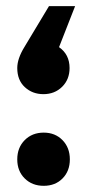

<svg xmlns="http://www.w3.org/2000/svg" viewBox="-20 -557 283 624"><path d="M121.1 -251Q85.4 -251 60.8 -273.7Q36.1 -296.4 36.1 -335.9Q36.1 -366.2 59.1 -403.8L139.2 -537.1H224.1L171.9 -403.8Q206.1 -379.9 206.1 -335.9Q206.1 -298.8 181.9 -274.9Q157.7 -251 121.1 -251ZM122.1 -126Q159.2 -126 183.1 -101.6Q207 -77.1 207 -39.1Q207 -1 183.3 22.9Q159.7 46.9 122.1 46.9Q84.5 46.9 60.3 22.9Q36.1 -1 36.1 -39.1Q36.1 -77.1 60.3 -101.6Q84.5 -126 122.1 -126Z"/></svg>

Font: Montserrat-Arabic
Style: Bold
Weight: 700
Designer: Mohamed Gaber
Foundry: Kief Type Foundry
Version: Version 5.008;PS 005.008;hotconv 1.0.88;makeotf.lib2.5.64775